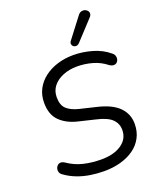

<svg xmlns="http://www.w3.org/2000/svg" viewBox="-170 -1049 956 1159"><g transform="rotate(-20 307.5 -469.5)"><path d="M297.3 8.9Q252.2 8.9 208.3 2.1Q164.5 -4.7 124.4 -20Q84.4 -35.4 51 -59.6Q38.3 -68 34.5 -79.2Q30.7 -90.3 33.1 -101.5Q35.6 -112.7 43.4 -120.7Q51.2 -128.7 62.9 -129.8Q74.6 -131 88.7 -122.1Q137.3 -88.7 190.7 -76.1Q244 -63.5 304 -63.5Q384.7 -63.5 433.6 -97.2Q482.6 -130.8 482.6 -188.6Q482.6 -229 453.8 -257.6Q425.1 -286.2 352.2 -302.4L248.5 -327.3Q178.7 -343.8 136.8 -385.1Q94.8 -426.4 94.8 -503.1Q94.8 -551.4 115.2 -590.2Q135.7 -629.1 172 -656.8Q208.3 -684.5 256.2 -699.2Q304 -713.9 358.4 -713.9Q416.2 -713.9 477.2 -696.8Q538.3 -679.6 583.6 -641.3Q594.7 -633 598.4 -621.3Q602 -609.5 599.2 -598.6Q596.5 -587.7 588.7 -580.6Q580.9 -573.6 569 -573.2Q557.1 -572.7 541.5 -583Q502.8 -614.1 454.3 -627.8Q405.8 -641.5 356.4 -641.5Q305.5 -641.5 264.9 -624.7Q224.3 -608 201.1 -578.4Q177.8 -548.8 177.8 -508.2Q177.8 -457.5 203.5 -433.3Q229.3 -409 279.1 -396.4L382.8 -371.5Q477.1 -350 521.4 -305.6Q565.6 -261.2 565.6 -197.7Q565.6 -147.5 544.7 -108.7Q523.9 -69.8 487.1 -43.9Q450.3 -18 401.7 -4.5Q353.2 8.9 297.3 8.9ZM415.1 -769.4Q405.8 -760.1 395.5 -759.4Q385.3 -758.6 377.7 -764.4Q370.2 -770.3 368.4 -779.8Q366.7 -789.3 374 -799.1L473.4 -929.1Q482.7 -941.8 494.6 -945Q506.6 -948.2 516.9 -944.8Q527.2 -941.3 533.8 -933.6Q540.4 -925.8 540.1 -914.8Q539.9 -903.8 529.2 -892.5Z"/></g></svg>

Font: Nunito ExtraLight
Style: Italic
Weight: 200
Italic angle: -9°
Designer: Vernon Adams
Foundry: Vernon Adams
Version: Version 3.602